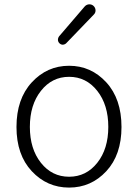

<svg xmlns="http://www.w3.org/2000/svg" viewBox="-20 -849 634 882"><path d="M55.7 -265.6Q55.7 -394.5 126 -470.7Q196.3 -546.9 297.4 -546.9Q398.4 -546.9 468.3 -470.7Q538.1 -394.5 538.1 -265.6Q538.1 -137.7 468.3 -62.5Q398.4 12.7 297.4 12.7Q196.3 12.7 126 -62.5Q55.7 -137.7 55.7 -265.6ZM168 -101.1Q218.8 -37.1 297.4 -37.1Q376 -37.1 426.8 -101.1Q477.5 -165 477.5 -266.1Q477.5 -367.2 426.8 -431.6Q376 -496.1 297.4 -496.1Q218.8 -496.1 168 -431.6Q117.2 -367.2 117.2 -266.1Q117.2 -165 168 -101.1ZM284.2 -650.4Q278.3 -644.5 268.6 -643.6Q268.6 -643.6 268.6 -643.6Q259.8 -643.6 252.9 -650.4Q246.1 -657.2 246.1 -667Q246.1 -674.8 251 -681.6L369.1 -819.3Q377 -828.1 388.7 -829.1Q389.6 -829.1 390.6 -829.1Q401.4 -829.1 409.2 -822.3Q418.9 -813.5 418.9 -800.8Q418.9 -790 411.1 -782.2Z"/></svg>

Font: Gen Jyuu Gothic P Light
Style: Regular
Weight: 200
Designer: [Source Han Sans]
Ryoko NISHIZUKA  (kana & ideographs); Paul D. Hunt (Latin, Greek & Cyrillic); Wenlong ZHANG  (bopomofo
Version: Version 1.002.20150607